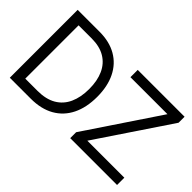

<svg xmlns="http://www.w3.org/2000/svg" viewBox="-103 -1092 1455 1455"><g transform="rotate(45 625.0 -364.0)"><path d="M289.1 0H114.3V-78.1H283.2Q373.5 -78.1 432.9 -112.8Q492.2 -147.5 521.5 -211.9Q550.8 -276.4 550.8 -365.2Q550.8 -453.1 522 -516.8Q493.2 -580.6 435.8 -615Q378.4 -649.4 293 -649.4H110.4V-727.5H298.8Q404.8 -727.5 480.2 -684.1Q555.7 -640.6 595.7 -559.3Q635.7 -478 635.7 -365.2Q635.7 -251.5 595.2 -169.7Q554.7 -87.9 477.3 -43.9Q399.9 0 289.1 0ZM152.3 -727.5V0H64.5V-727.5ZM711.9 0V-63.5L1104.5 -649.4H708V-727.5H1210V-663.1L817.4 -78.1H1213.9V0Z"/></g></svg>

Font: Inter Tight
Style: Regular
Weight: 400
Designer: Rasmus Andersson
Foundry: rsms
Version: Version 3.002